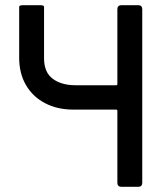

<svg xmlns="http://www.w3.org/2000/svg" viewBox="-20 -721 623 741"><path d="M150 -496Q150 -442 183.5 -417Q217 -392 272 -392H428Q433 -392 433 -397V-686Q433 -693 437 -697Q441 -701 448 -701H514Q521 -701 525 -697Q529 -693 529 -686V-15Q529 -8 525 -4Q521 0 514 0H448Q441 0 437 -4Q433 -8 433 -15V-293Q433 -298 428 -298H263Q201 -298 153.5 -323Q106 -348 80 -393Q54 -438 54 -498V-695Q54 -698 58 -699.5Q62 -701 69 -701H135Q142 -701 146 -699.5Q150 -698 150 -695Z"/></svg>

Font: Barlow_Medium_SS
Style: Regular
Weight: 500
Designer: Jeremy Tribby
Foundry: Jeremy Tribby
Version: Version 1.101 August 23, 2024